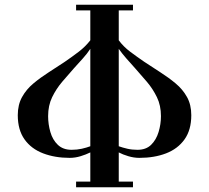

<svg xmlns="http://www.w3.org/2000/svg" viewBox="-20 -790 882 810"><path d="M541 0H301V-24H361V-147Q343 -138 320 -131Q297 -124 274 -124Q212 -124 162 -143Q112 -162 83.5 -202Q55 -242 55 -304Q55 -348 73 -380.5Q91 -413 121 -438Q151 -463 185.5 -485Q220 -507 253 -529Q285 -551 312.5 -572Q340 -593 361 -620V-746H301V-770H541V-746H481V-620Q501 -593 529 -572Q557 -551 589 -529Q622 -507 656.5 -485Q691 -463 721 -438Q751 -413 769 -380.5Q787 -348 787 -304Q787 -242 758.5 -202Q730 -162 680.5 -143Q631 -124 568 -124Q545 -124 521.5 -131Q498 -138 481 -147V-24H541ZM550 -502Q531 -523 513 -543.5Q495 -564 481 -584V-173Q498 -167 517.5 -162.5Q537 -158 560 -158Q596 -158 617.5 -179Q639 -200 649 -233Q659 -266 659 -300Q659 -345 642 -380Q625 -415 600 -444.5Q575 -474 550 -502ZM282 -158Q305 -158 325 -162.5Q345 -167 361 -173V-584Q348 -564 329.5 -543.5Q311 -523 292 -502Q267 -474 242 -444.5Q217 -415 200 -380Q183 -345 183 -300Q183 -266 192.5 -233Q202 -200 224 -179Q246 -158 282 -158Z"/></svg>

Font: Ponomar
Style: Regular
Weight: 400
Version: Version 1.301; ttfautohint (v1.8.4.7-5d5b)